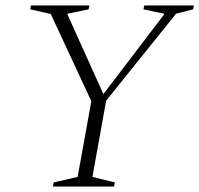

<svg xmlns="http://www.w3.org/2000/svg" viewBox="-20 -680 727 700"><path d="M173 0 176 -15 263 -35 313 -311 165 -629 90 -646 93 -660H306L303 -646L226 -630V-627L357 -337L578 -627V-630L503 -646L506 -660H687L684 -646L622 -630L367 -313L317 -35L399 -15L396 0Z"/></svg>

Font: Spectral SC ExtraLight
Style: Italic
Weight: 275
Italic angle: -10°
Designer: Jean-Baptiste Levee
Foundry: Production Type
Version: Version 2.001